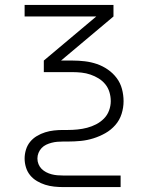

<svg xmlns="http://www.w3.org/2000/svg" viewBox="-20 -550 590 780"><path d="M470 210H236Q218 210 199.5 208Q181 206 163.5 200.5Q146 195 130 185.5Q114 176 102.5 162Q91 148 85.5 130Q80 112 80 94Q80 76 85.5 58Q91 40 102.5 26Q114 12 130 2.5Q146 -7 163.5 -12.5Q181 -18 199.5 -20Q218 -22 236 -22H256Q275 -22 295 -24Q315 -26 334 -31Q353 -36 370.5 -45Q388 -54 402 -68Q416 -82 423 -101Q430 -120 430 -139Q430 -158 424.5 -176Q419 -194 407.5 -208Q396 -222 380.5 -231.5Q365 -241 347.5 -247Q330 -253 311.5 -255Q293 -257 275 -257H158V-304L371 -483H80V-530H441V-483L228 -304H275Q300 -304 325 -301Q350 -298 373.5 -290Q397 -282 418 -267.5Q439 -253 454 -233Q469 -213 475.5 -188.5Q482 -164 482 -139Q482 -113 474 -87.5Q466 -62 448.5 -42Q431 -22 408 -9Q385 4 359.5 12Q334 20 308 22.5Q282 25 256 25H236Q224 25 212.5 26Q201 27 189.5 30Q178 33 167.5 38Q157 43 149 51.5Q141 60 136.5 71Q132 82 132 94Q132 106 136.5 117Q141 128 149 136Q157 144 167.5 149.5Q178 155 189.5 158Q201 161 212.5 162Q224 163 236 163H470Z"/></svg>

Font: Lode Dark Term
Style: Regular
Weight: 400
Monospace: yes
Designer: Belleve Invis
Foundry: Belleve Invis
Version: Version 29.2.0